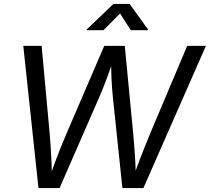

<svg xmlns="http://www.w3.org/2000/svg" viewBox="-20 -962 1073 982"><path d="M176.8 0 99.1 -727.5H192.9L233.9 -280.3Q237.3 -244.6 239.5 -208Q241.7 -171.4 243.4 -133.8Q245.1 -96.2 245.6 -56.6H234.4Q248 -96.2 262 -133.8Q275.9 -171.4 290.8 -208Q305.7 -244.6 320.8 -280.3L513.2 -727.5H618.2L661.1 -280.3Q664.6 -244.6 667.2 -208Q669.9 -171.4 672.1 -133.8Q674.3 -96.2 675.3 -56.6H662.1Q675.8 -96.2 690.2 -133.8Q704.6 -171.4 719.2 -208Q733.9 -244.6 748.5 -280.3L937.5 -727.5H1033.2L713.4 0H606L557.6 -461.9Q552.7 -507.8 550.3 -559.3Q547.9 -610.8 548.3 -679.2H567.4Q545.9 -614.3 526.9 -562.7Q507.8 -511.2 486.3 -461.9L284.7 0ZM509.3 -807.6H423.3L423.8 -811.5L560.1 -941.9H643.1L736.8 -811.5L735.8 -807.6H648.9L594.2 -893.1Z"/></svg>

Font: Inter 16pt
Style: Italic
Weight: 400
Italic angle: -9.3988°
Version: Version 4.001;git-66647c0bb